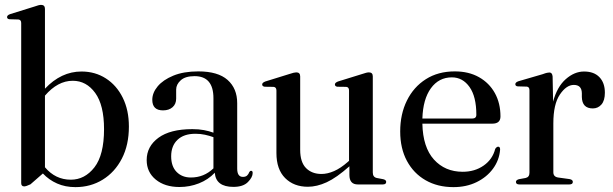

<svg xmlns="http://www.w3.org/2000/svg" viewBox="-20 -757 2515 788"><path d="M164.5 -720.5V-393Q231 -463.5 314.5 -463.5Q370.5 -463.5 414.5 -435.2Q458.5 -407 483.8 -356Q509 -305 509 -237.5Q509 -162 480.2 -106.2Q451.5 -50.5 401.8 -19.8Q352 11 289.5 11Q248 11 214.5 -3.8Q181 -18.5 156 -45L105 -0.5Q87 8 79.5 8Q67 8 67 -5.5V-662.5Q67 -676 55.5 -677L19 -678Q9 -679 9 -687Q9 -694.5 21.5 -699L121 -730Q140 -737 148.5 -737Q164.5 -737 164.5 -720.5ZM278.5 -425.5Q217 -425.5 164.5 -364.5V-70.5Q207.5 -19.5 270.5 -19.5Q328 -19.5 367.5 -70.2Q407 -121 407 -227Q407 -325.5 370.8 -375.5Q334.5 -425.5 278.5 -425.5Z M582 -100Q582 -156 630.2 -191.5Q678.5 -227 769.5 -227Q796 -227 817.2 -223Q838.5 -219 856 -212.5V-354Q856 -444.5 778.5 -444.5Q740.5 -444.5 721.8 -427.5Q703 -410.5 703 -389.5V-352.5Q703 -330 688.2 -317Q673.5 -304 649 -304Q605 -304 605 -347.5Q605 -376 627 -402.5Q649 -429 691.2 -446.5Q733.5 -464 794 -464Q874.5 -464 914 -429Q953.5 -394 953.5 -333.5V-65Q953.5 -31 977 -31Q988 -31 994 -36.5Q1000 -42 1003 -50.5Q1006 -56 1010.5 -56Q1017 -56 1017 -47Q1017 -29.5 997.5 -9.8Q978 10 938 10Q866 10 861.5 -48Q834.5 -19.5 796.5 -4.5Q758.5 10.5 716.5 10.5Q656.5 10.5 619.2 -20Q582 -50.5 582 -100ZM682.5 -115.5Q682.5 -74 705 -51.2Q727.5 -28.5 763.5 -28.5Q817 -28.5 856 -66V-194Q839.5 -200 821.2 -204Q803 -208 782 -208Q734.5 -208 708.5 -183.2Q682.5 -158.5 682.5 -115.5Z M1114.5 -129V-385.5Q1114.5 -399.5 1102.5 -400.5L1066.5 -401Q1056 -402.5 1056 -410.5Q1056 -417.5 1068.5 -422.5L1168.5 -453.5Q1187.5 -460 1196 -460Q1212 -460 1212 -443.5V-142Q1212 -91.5 1236 -67.2Q1260 -43 1299.5 -43Q1324 -43 1351 -54.8Q1378 -66.5 1407.5 -92.5L1412.5 -97V-385.5Q1412.5 -399.5 1401 -400.5L1364.5 -401Q1354.5 -402.5 1354.5 -410.5Q1354.5 -417.5 1367 -422.5L1467 -453.5Q1485.5 -460 1494 -460Q1510 -460 1510 -443.5V-49Q1510 -30 1526.5 -26.5L1553 -21.5Q1565 -18.5 1565 -10.5Q1565 0 1551 0H1448.5Q1414 0 1414 -39V-74.5Q1361 -27.5 1320.8 -9Q1280.5 9.5 1243.5 9.5Q1186 9.5 1150.2 -26.2Q1114.5 -62 1114.5 -129Z M2034 -279Q2034 -249.5 2000.5 -249.5H1713.5Q1715.5 -152.5 1761 -102.2Q1806.5 -52 1879 -52Q1928.5 -52 1965 -77.5Q2001.5 -103 2012.5 -146Q2018.5 -155 2024.5 -155Q2033 -155 2032.5 -142.5Q2029 -99.5 2003.5 -64.8Q1978 -30 1936 -9.5Q1894 11 1841 11Q1776 11 1726.8 -17.2Q1677.5 -45.5 1650 -96.8Q1622.5 -148 1622.5 -217.5Q1622.5 -288.5 1650 -344.2Q1677.5 -400 1727.8 -432Q1778 -464 1846.5 -464Q1904 -464 1946 -440.2Q1988 -416.5 2011 -375Q2034 -333.5 2034 -279ZM1834.5 -439.5Q1781 -439.5 1748.5 -394.8Q1716 -350 1713.5 -270.5H1918Q1935 -270.5 1935 -286Q1935 -360.5 1907 -400Q1879 -439.5 1834.5 -439.5Z M2248 -443 2250 -340Q2266.5 -401 2302 -432.2Q2337.5 -463.5 2377 -463.5Q2418 -463.5 2440.2 -440.2Q2462.5 -417 2462.5 -376.5Q2462.5 -344.5 2448.5 -328.2Q2434.5 -312 2413 -312Q2369 -312 2368 -359V-374.5Q2367.5 -408.5 2335 -408.5Q2304.5 -408.5 2277.8 -369Q2251 -329.5 2251 -250.5V-50Q2251 -31.5 2270.5 -28.5L2317.5 -22Q2331 -19.5 2331 -10.5Q2331 0 2316.5 0H2111.5Q2097.5 0 2097.5 -10.5Q2097.5 -18 2109.5 -21.5L2137 -26.5Q2153 -30 2153 -48V-386.5Q2153 -400.5 2142 -401.5L2105 -402.5Q2095 -403.5 2095 -411.5Q2095 -419 2107.5 -423.5L2207 -452.5Q2219 -457 2225 -458.2Q2231 -459.5 2235 -459.5Q2246.5 -459.5 2248 -443Z"/></svg>

Font: Fraunces 72pt
Style: Regular
Weight: 400
Version: Version 1.000;[0bf87f6ff]